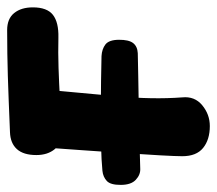

<svg xmlns="http://www.w3.org/2000/svg" viewBox="-66 -538 598 529"><g transform="rotate(-90 232.5 -273.0)"><path d="M26.9 -289.3Q55 -292.1 97.2 -293.1Q139.4 -294.1 185.9 -293.8Q232.4 -293.6 274.1 -293.1Q315.8 -292.6 342.8 -291.8Q362.1 -290.8 374.9 -281.1Q387.7 -271.3 387.9 -244Q388.1 -216.7 378.9 -204.8Q369.7 -192.9 351 -191.9Q328.2 -191.1 287.7 -190.6Q247.2 -190.1 199.9 -189.1Q152.7 -188.1 108.3 -187.2Q63.9 -186.3 33.3 -185.1Q16.4 -184.1 2.3 -197.2Q-11.9 -210.2 -11.9 -238.8Q-12.1 -267.1 -1 -277.3Q10.1 -287.6 26.9 -289.3ZM92.7 -471.2Q95.4 -505.1 116.2 -523.8Q136.9 -542.6 172.4 -542.6Q219.4 -542.6 238 -527Q256.6 -511.4 253 -473.8Q241.4 -346.9 232.3 -248.8Q223.1 -150.7 229.2 -69.6Q232.8 -35.2 207.5 -14.3Q182.2 6.6 150.2 6.6Q112.7 6.6 89.9 -11.9Q67.1 -30.3 67.1 -69.3Q67.1 -86.4 69.5 -129.8Q71.9 -173.2 75.8 -231.4Q79.7 -289.7 84.2 -352.7Q88.7 -415.7 92.7 -471.2ZM135.8 -401.8Q103.1 -400.8 86.7 -420.5Q70.3 -440.2 70.3 -471.3Q70.3 -507 86.7 -525Q103 -543 133.4 -544Q182.4 -546 219.6 -547.5Q256.7 -549 287.9 -549.9Q319.2 -550.8 349.5 -551.3Q379.8 -551.8 414.6 -551.8Q446 -551.8 461.6 -532.4Q477.2 -513 477.2 -481.1Q477.2 -441.9 456.6 -425.7Q435.9 -409.6 394 -410.6Q352.4 -411.6 310.6 -410.2Q268.8 -408.8 225.7 -406.4Q182.6 -404 135.8 -401.8Z"/></g></svg>

Font: Playpen Sans
Style: Regular
Weight: 400
Designer: Laura Meseguer, Veronika Burian, José Scaglione, Kostas Bartsokas, Vera Evstafieva, Tom Grace, Yorlmar Campos
Foundry: TypeTogether
Version: Version 2.000